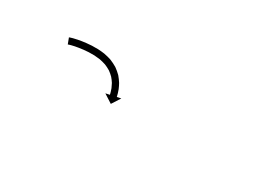

<svg xmlns="http://www.w3.org/2000/svg" viewBox="-5 -793 766 531"><g transform="rotate(30 378.0 -527.5)"><path d="M133.9 -573.1C132.7 -572.7 131.5 -572.3 130.3 -571.8L137.4 -553.1C138.4 -553.5 139.5 -553.9 140.5 -554.3C140.5 -554.3 140.5 -554.2 140.4 -554.2C140.3 -554.2 140.3 -554.2 140.3 -554.2C142.5 -554.9 144.8 -555.5 147.1 -556.2C147.1 -556.2 147 -556.1 147 -556.1C146.9 -556.1 146.9 -556.1 146.9 -556.1C150.1 -556.9 153.2 -557.6 156.4 -558.3C156.4 -558.3 156.4 -558.3 156.4 -558.3C156.3 -558.3 156.3 -558.3 156.3 -558.3C160.3 -559 164.3 -559.8 168.3 -560.4C168.3 -560.4 168.3 -560.4 168.2 -560.4C168.2 -560.4 168.2 -560.4 168.2 -560.4C172.9 -561.1 177.7 -561.8 182.4 -562.3C182.4 -562.3 182.4 -562.3 182.3 -562.3C182.3 -562.3 182.2 -562.3 182.2 -562.3C187.6 -562.9 193 -563.3 198.4 -563.6C198.4 -563.6 198.4 -563.6 198.3 -563.6C198.2 -563.6 198.2 -563.6 198.2 -563.6C204.1 -563.8 210 -563.8 215.9 -563.7C215.9 -563.7 215.8 -563.7 215.7 -563.8C215.6 -563.8 215.5 -563.8 215.5 -563.8C221.9 -563.4 228.3 -562.8 234.7 -561.9C234.7 -561.9 234.6 -561.9 234.4 -562C234.3 -562 234.2 -562 234.2 -562C240.8 -560.7 247.4 -559 253.8 -556.9C253.8 -556.9 253.6 -557 253.5 -557.1C253.3 -557.1 253.2 -557.2 253.2 -557.2C259.6 -554.6 265.8 -551.5 271.8 -547.9C271.8 -547.9 271.6 -548 271.4 -548.2C271.3 -548.3 271.1 -548.4 271.1 -548.4C276.5 -544.5 281.7 -540.2 286.4 -535.4C286.4 -535.4 286.2 -535.5 286.1 -535.7C286 -535.8 285.8 -536 285.8 -536C289.7 -531.5 293.2 -526.7 296.4 -521.7C296.4 -521.7 296.3 -521.8 296.2 -522C296.1 -522.1 296.1 -522.2 296.1 -522.2C298.4 -518 300.5 -513.6 302.4 -509.2C302.4 -509.2 302.4 -509.3 302.3 -509.4C302.3 -509.5 302.3 -509.6 302.3 -509.6C303.5 -506.2 304.7 -502.8 305.7 -499.4C305.7 -499.4 305.7 -499.5 305.7 -499.5C305.7 -499.6 305.7 -499.6 305.7 -499.6C306.3 -497.5 306.8 -495.3 307.4 -493.1C307.4 -493.1 307.4 -493.1 307.4 -493.2C307.3 -493.2 307.3 -493.2 307.3 -493.2C307.5 -492.4 307.7 -491.6 307.9 -490.9L295 -488.1L322.6 -470.3L340.3 -497.9L327.4 -495.1C327.2 -495.9 327 -496.8 326.9 -497.6C326.9 -497.6 326.8 -497.6 326.8 -497.7C326.8 -497.7 326.8 -497.7 326.8 -497.7C326.2 -500.1 325.6 -502.5 324.9 -505C324.9 -505 324.9 -505 324.9 -505.1C324.9 -505.1 324.9 -505.2 324.9 -505.2C323.7 -509 322.4 -512.8 321 -516.6C321 -516.6 320.9 -516.7 320.9 -516.8C320.9 -516.9 320.8 -517 320.8 -517C318.7 -522.1 316.3 -527 313.6 -531.8C313.6 -531.8 313.5 -532 313.5 -532.1C313.4 -532.2 313.3 -532.3 313.3 -532.3C309.6 -538.2 305.5 -543.7 301.1 -548.9C301.1 -548.9 301 -549.1 300.8 -549.2C300.7 -549.4 300.6 -549.5 300.6 -549.5C295.1 -555 289.1 -560.1 282.7 -564.6C282.7 -564.6 282.6 -564.7 282.4 -564.9C282.2 -565 282 -565.1 282 -565.1C275.2 -569.2 268 -572.7 260.6 -575.7C260.6 -575.7 260.5 -575.8 260.3 -575.8C260.1 -575.9 260 -576 260 -576C252.8 -578.3 245.4 -580.2 238 -581.6C238 -581.6 237.9 -581.7 237.7 -581.7C237.6 -581.7 237.5 -581.7 237.5 -581.7C230.5 -582.7 223.6 -583.4 216.6 -583.7C216.6 -583.7 216.5 -583.7 216.4 -583.7C216.3 -583.7 216.2 -583.7 216.2 -583.7C210 -583.8 203.7 -583.8 197.5 -583.6C197.5 -583.6 197.4 -583.6 197.3 -583.6C197.3 -583.6 197.2 -583.6 197.2 -583.6C191.5 -583.2 185.9 -582.8 180.2 -582.2C180.2 -582.2 180.2 -582.2 180.1 -582.2C180.1 -582.2 180 -582.2 180 -582.2C175.1 -581.6 170.1 -580.9 165.2 -580.2C165.2 -580.2 165.1 -580.2 165.1 -580.2C165.1 -580.2 165 -580.2 165 -580.2C160.8 -579.5 156.6 -578.7 152.4 -577.9C152.4 -577.9 152.4 -577.9 152.4 -577.9C152.3 -577.9 152.3 -577.8 152.3 -577.8C148.9 -577.1 145.5 -576.4 142.1 -575.5C142.1 -575.5 142 -575.5 142 -575.5C141.9 -575.5 141.9 -575.5 141.9 -575.5C139.3 -574.8 136.7 -574 134.2 -573.2C134.2 -573.2 134.1 -573.2 134 -573.2C134 -573.1 133.9 -573.1 133.9 -573.1Z"/></g></svg>

Font: FRB American Cursive Just Arrows Extrabold
Style: Bold Italic
Weight: 800
Italic angle: -25°
Version: Version 2.0;Modular Font Editor K font №1